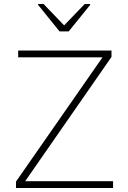

<svg xmlns="http://www.w3.org/2000/svg" viewBox="-20 -941 641 961"><path d="M60 0V-32L493 -654H71V-688H538V-656L106 -34H546V0ZM278 -784 171 -916V-921H198L301 -814L404 -921H431V-916L324 -784Z"/></svg>

Font: Saira Thin
Style: Regular
Weight: 100
Designer: Hector Gatti with collaboration of the Omnibus-Type team
Foundry: Omnibus-Type
Version: Version 1.101